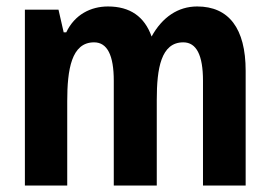

<svg xmlns="http://www.w3.org/2000/svg" viewBox="-20 -574 832 594"><path d="M57 0H188V-261C188 -359 201 -443 271 -443C312 -443 332 -403 332 -324V0H465V-265C465 -362 478 -443 547 -443C588 -443 608 -403 608 -324V0H740V-355C740 -486 688 -554 590 -554C531 -554 482 -521 449 -461C427 -523 382 -554 314 -554C261 -554 211 -529 185 -474H177L161 -544H57Z"/></svg>

Font: Kathrein 77 Bold Condensed
Style: Regular
Weight: 700
Width: 3
Designer: Lazydogs Typefoundry, based on Open Sans by Ascender Corporation
Foundry: Lazydogs Typefoundry
Version: Version 1.003;PS 001.003;hotconv 1.0.88;makeotf.lib2.5.64775